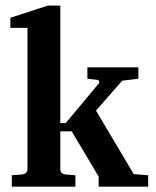

<svg xmlns="http://www.w3.org/2000/svg" viewBox="-20 -706 573 706"><path d="M524.9 -19.5H342.8V-56.6L243.7 -223.1H201.7V-85.4Q201.7 -65.9 221.7 -64.5L257.3 -61.5V-19.5H23.4V-61.5L61 -64.5Q81.1 -66.4 81.1 -85.4V-603.5H18.1V-640.6L155.8 -685.5H201.7V-253.4H221.7L341.8 -397.5Q346.2 -402.3 344.5 -407.2Q342.8 -412.1 335.9 -412.6L301.3 -416.5V-458.5H488.8V-416.5L429.2 -409.2L333 -299.3L471.7 -65.9L524.9 -61.5Z"/></svg>

Font: Annapurna SIL
Style: Bold
Weight: 700
Designer: Peter Martin, Annie Olsen
Foundry: SIL International
Version: Version 2.000